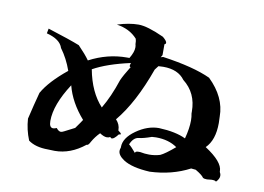

<svg xmlns="http://www.w3.org/2000/svg" viewBox="-68 -779 1120 814"><g transform="rotate(10 491.5 -372.0)"><path d="M621 -69Q544 -73 507 -97Q480 -115 480 -134Q480 -141 483 -148V-151Q483 -190 531 -224Q579 -258 628 -258Q701 -255 744 -234Q756 -279 756 -313Q756 -329 753 -343V-351Q753 -431 694 -477Q665 -517 601 -517L580 -516L567 -499Q513 -348 442 -263Q460 -244 460 -220V-218Q473 -209 473 -205Q473 -202 465 -202Q448 -180 439 -180Q434 -180 431 -185Q425 -181 417 -181Q404 -181 386 -193Q367 -174 354 -151Q346 -135 340 -135H338Q277 -86 209 -86L180 -87Q126 -87 95 -110Q77 -154 74 -201Q89 -265 103 -317Q133 -370 207 -430Q189 -481 160 -520Q149 -556 90 -571L94 -592Q192 -561 232 -545Q265 -511 281 -488Q359 -529 442 -529H453Q470 -557 470 -577Q470 -585 468 -591Q468 -606 465 -614Q432 -651 376 -659Q426 -675 467 -675Q505 -675 577 -642Q595 -627 595 -619Q595 -614 589 -612V-565L583 -555L593 -558Q727 -539 800 -505Q873 -434 873 -351L874 -323Q874 -249 837 -213Q914 -163 914 -123V-120Q919 -112 919 -103Q919 -90 905 -76Q903 -81 886 -81L866 -79Q853 -79 848 -83Q841 -94 812 -111L792 -113Q716 -73 621 -69ZM546 -136V-137Q546 -144 560 -144H567Q587 -140 606 -140Q630 -140 653 -147Q673 -156 714 -191Q677 -217 623 -217L605 -216Q572 -204 550 -201.5Q528 -199 515 -168Q525 -161 546 -136ZM221 -170Q225 -170 234 -174.5Q243 -179 278 -197Q301 -229 305 -236Q248 -301 230 -372Q169 -278 169 -208Q169 -179 186 -179Q192 -179 201 -183Q211 -170 221 -170ZM374 -302Q406 -356 430 -429Q439 -450 465 -492H464Q460 -492 460 -497Q460 -501 463 -509Q363 -487 304 -454Q322 -358 374 -302Z"/></g></svg>

Font: Xiangcui Kesong Xiangcui Kesong
Style: Regular
Weight: 400
Version: Version 1.501;March 28, 2024;FontCreator 14.0.0.2814 64-bit